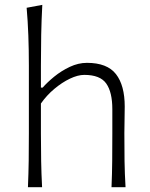

<svg xmlns="http://www.w3.org/2000/svg" viewBox="-20 -782 626 802"><path d="M96.7 0H155.8Q152.8 -57.1 151.9 -109.9Q150.9 -162.6 150.9 -224.6V-349.6Q174.8 -383.8 206.8 -410.6Q238.8 -437.5 272 -453.4Q305.2 -469.2 332 -469.2Q398.4 -469.2 423.8 -433.1Q449.2 -397 449.2 -326.2V-224.6Q449.2 -162.6 448.7 -109.9Q448.2 -57.1 445.8 0H504.4Q501 -57.1 500.2 -110.1Q499.5 -163.1 499.5 -226.1Q499.5 -247.6 500.2 -275.9Q501 -304.2 501 -336.9Q501 -425.3 464.4 -472.4Q427.7 -519.5 343.3 -519.5Q307.1 -519.5 271.5 -502.7Q235.8 -485.8 206.3 -461.7Q176.8 -437.5 158.2 -416H150.9V-507.8Q150.9 -574.2 152.1 -636.5Q153.3 -698.7 156.7 -761.7L91.3 -749.5Q96.2 -693.4 98.4 -633.3Q100.6 -573.2 100.6 -507.8V-226.1Q100.6 -163.1 99.9 -110.1Q99.1 -57.1 96.7 0Z"/></svg>

Font: Pinar-VF-FD
Style: Regular
Weight: 300
Designer: Amin Abedi
Version: Version 3.0